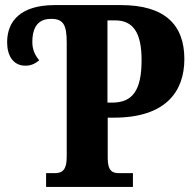

<svg xmlns="http://www.w3.org/2000/svg" viewBox="-20 -734 753 754"><path d="M161 0H502V-54H448C423 -54 403 -61 403 -113V-272H428C630 -272 704 -374 704 -502C704 -638 626 -714 455 -714H195C62 -714 8 -652 8 -568C8 -515 32 -476 80 -476C103 -476 119 -485 134 -497C117 -518 107 -539 107 -569C107 -638 139 -660 181 -660C231 -660 242 -633 242 -566V-118C242 -62 221 -54 194 -54H161ZM420 -331H402V-654H432C504 -654 536 -604 536 -498C536 -378 500 -331 420 -331Z"/></svg>

Font: Noto Serif Condensed ExtraBold
Style: Regular
Weight: 800
Width: 3
Designer: Monotype Design Team
Foundry: Monotype Imaging Inc.
Version: Version 2.013